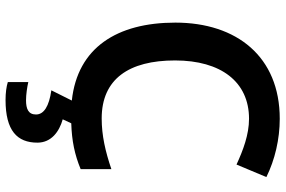

<svg xmlns="http://www.w3.org/2000/svg" viewBox="-184 -580 1004 675"><g transform="rotate(90 317.5 -242.0)"><path d="M481 128C481 79 442 51 399 39L413 9C475 7 523 -3 574 -24V-132C512 -111 456 -98 396 -98C257 -98 192 -194 192 -356C192 -517 267 -616 397 -616C453 -616 508 -595 558 -572L602 -677C541 -707 469 -724 397 -724C179 -724 59 -573 59 -357C59 -152 147 -13 333 7L297 79C353 87 382 105 382 133C382 160 362 168 332 168C312 168 285 164 268 160V232C284 237 306 240 331 240C439 240 481 199 481 128Z"/></g></svg>

Font: Noto Sans Tai Tham SemiBold
Style: Regular
Weight: 600
Designer: Monotype Design Team 2013. Revised by David WIlliams 2020
Foundry: Monotype Imaging Inc.
Version: Version 2.002